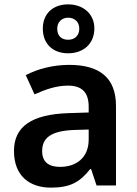

<svg xmlns="http://www.w3.org/2000/svg" viewBox="-20 -849 628 879"><path d="M292 -605C360 -605 412 -647 412 -719C412 -787 359 -829 292 -829C223 -829 176 -787 176 -718C176 -647 223 -605 292 -605ZM292 -667C260 -667 242 -686 242 -718C242 -749 264 -768 292 -768C321 -768 343 -749 343 -718C343 -686 322 -667 292 -667ZM297 -552C222 -552 151 -533 98 -505L138 -417C187 -439 237 -457 291 -457C351 -457 386 -430 386 -361V-334L292 -331C125 -325 44 -270 44 -158C44 -43 116 10 213 10C303 10 346 -16 393 -75H397L422 0H511V-364C511 -492 437 -552 297 -552ZM320 -254 386 -256V-210C386 -127 329 -85 255 -85C206 -85 173 -105 173 -157C173 -215 209 -250 320 -254Z"/></svg>

Font: Noto Sans Sinhala SemiBold
Style: Regular
Weight: 600
Designer: Jelle Bosma - Monotype Design Team
Foundry: Monotype Imaging Inc.
Version: Version 2.006